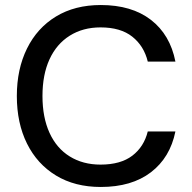

<svg xmlns="http://www.w3.org/2000/svg" viewBox="-20 -732 764 764"><path d="M381 12Q278 12 203 -33.5Q128 -79 87.5 -160.5Q47 -242 47 -350Q47 -457 87.5 -539Q128 -621 203 -666.5Q278 -712 381 -712Q504 -712 580.5 -653Q657 -594 678 -487H568Q553 -549 506.5 -586Q460 -623 380 -623Q310 -623 257.5 -590Q205 -557 177 -496Q149 -435 149 -350Q149 -265 177 -203.5Q205 -142 257.5 -109.5Q310 -77 380 -77Q460 -77 506.5 -112.5Q553 -148 568 -209H678Q657 -105 580.5 -46.5Q504 12 381 12Z"/></svg>

Font: DM Sans 17pt Medium
Style: Regular
Weight: 500
Version: Version 4.004;gftools[0.9.30]